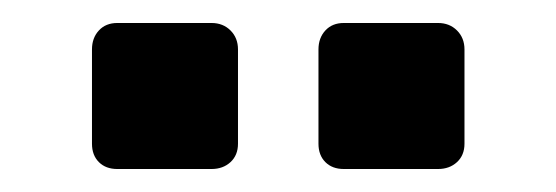

<svg xmlns="http://www.w3.org/2000/svg" viewBox="-20 -758 484 167"><path d="M279 -611Q269 -611 263 -617Q257 -623 257 -633V-715Q257 -725 263 -731.5Q269 -738 279 -738H361Q371 -738 377.5 -731.5Q384 -725 384 -715V-633Q384 -623 377.5 -617Q371 -611 361 -611ZM82 -611Q72 -611 66 -617Q60 -623 60 -633V-715Q60 -725 66 -731.5Q72 -738 82 -738H164Q174 -738 180.5 -731.5Q187 -725 187 -715V-633Q187 -623 180.5 -617Q174 -611 164 -611Z"/></svg>

Font: Rubik Light SemiBold
Style: Regular
Weight: 600
Version: Version 2.300;gftools[0.9.30]